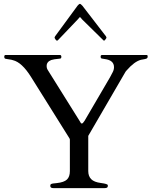

<svg xmlns="http://www.w3.org/2000/svg" viewBox="-20 -972 786 992"><path d="M257 0Q240 0 240 -10V-15Q240 -22 254.5 -24Q269 -26 273 -26Q311 -30 326 -44.5Q341 -59 341 -88V-250Q341 -253 339 -257L140 -575Q93 -650 47 -661Q44 -662 38 -663.5Q32 -665 10 -668Q2 -669 2 -678.5Q2 -688 9 -688H289Q297 -688 297 -678.5Q297 -669 289 -669Q256 -666 245 -662Q221 -653 221 -631Q221 -619 227 -610L392 -346Q397 -338 398 -336Q399 -334 403.5 -334Q408 -334 417 -348L548 -572Q554 -584 561.5 -597.5Q569 -611 569 -625Q569 -661 521 -667Q503 -669 501.5 -672Q500 -675 500 -680Q500 -688 508 -688H736Q743 -688 743 -681.5Q743 -675 741 -672.5Q739 -670 735 -668.5Q731 -667 727 -666.5Q723 -666 708 -663Q674 -654 634 -608Q629 -603 629 -602L436 -270V-88Q436 -62 451 -46.5Q466 -31 501.5 -26.5Q537 -22 537 -15V-10Q537 0 520 0ZM403 -873Q402 -875 398 -879.5Q394 -884 393 -884Q392 -884 388.5 -879.5Q385 -875 383 -873L279 -764Q277 -762 274 -762Q271 -762 266.5 -768.5Q262 -775 262 -777.5Q262 -780 265 -785L381 -943Q384 -946 387 -949Q390 -952 393 -952Q397 -952 406 -942L527 -785Q530 -780 530 -777.5Q530 -775 525 -768.5Q520 -762 518 -762Q516 -762 514 -764Z"/></svg>

Font: Cardo
Style: Regular
Weight: 400
Designer: David J. Perry
Foundry: David J. Perry
Version: Version 1.0451